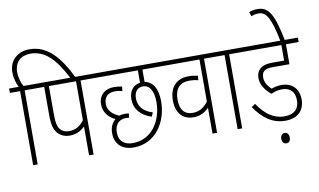

<svg xmlns="http://www.w3.org/2000/svg" viewBox="-99 -1110 2486 1498"><g transform="rotate(-10 1144.0 -360.5)"><path d="M81 -587V0H117V-587H211V-622H114C99 -650 84 -689 84 -736C84 -817 135 -861 210 -861C322 -861 402 -784 488 -615H527C443 -788 350 -896 209 -896C113 -896 47 -834 47 -743C47 -692 61 -652 76 -622H0V-587Z M560 -587H655V-622H198V-587H272V-364C272 -287 283 -250 307 -220C329 -194 362 -178 404 -178C459 -178 497 -202 524 -229V0H560ZM524 -587V-278C492 -236 454 -213 405 -213C376 -213 352 -222 336 -241C317 -263 309 -293 309 -368V-587Z M877 -35C814 -35 768 -66 768 -137C768 -206 807 -237 858 -237C866 -237 876 -236 883 -235L886 -269C879 -270 866 -271 856 -271C839 -271 824 -269 810 -264C759 -287 722 -318 722 -373C722 -428 754 -457 809 -457C832 -457 850 -454 867 -449L871 -484C855 -488 828 -491 807 -491C738 -491 685 -451 685 -375C685 -312 723 -268 776 -243C746 -218 731 -182 731 -138C731 -53 786 0 879 0C1052 0 1151 -154 1151 -318C1151 -427 1107 -480 1050 -489V-587H1210V-622H642V-587H1014V-489C959 -482 925 -438 925 -374C925 -301 966 -243 1058 -212L1072 -244C997 -266 961 -314 961 -373C961 -424 985 -457 1031 -457C1084 -457 1114 -406 1114 -319C1114 -169 1027 -35 877 -35Z M1632 -587V-622H1197V-587H1502V-254C1468 -209 1430 -186 1379 -186C1321 -186 1279 -219 1279 -308C1279 -397 1322 -438 1393 -438C1423 -438 1445 -435 1465 -429L1469 -464C1449 -469 1425 -473 1394 -473C1302 -473 1242 -416 1242 -308C1242 -205 1298 -151 1378 -151C1437 -151 1475 -177 1502 -205V0H1538V-587Z M1737 -587H1831V-622H1620V-587H1701V0H1737Z M2097 -246C2155 -246 2196 -213 2196 -143C2196 -75 2158 -35 2079 -35C1993 -35 1926 -85 1869 -171L1839 -150C1900 -62 1974 0 2080 0C2184 0 2233 -61 2233 -142C2233 -226 2182 -280 2098 -280C2068 -280 2041 -274 2017 -265C1995 -286 1967 -319 1967 -361C1967 -382 1971 -397 1981 -408C1995 -423 2015 -429 2056 -429H2187V-587H2288V-622H1818V-587H2151V-464H2064C2001 -464 1974 -452 1953 -430C1938 -414 1930 -391 1930 -364C1930 -304 1971 -257 2009 -226C2038 -240 2066 -246 2097 -246ZM2023 134C2023 161 2039 175 2057 175C2077 175 2090 162 2090 134C2090 109 2078 93 2057 93C2038 93 2023 108 2023 134Z M2150 -615H2185C2144 -825 2105 -896 2017 -896C1988 -896 1966 -891 1948 -884L1960 -849C1976 -856 1996 -861 2019 -861C2080 -861 2113 -801 2150 -615Z"/></g></svg>

Font: Noto Sans Devanagari UI Condensed ExtraLight
Style: Regular
Weight: 200
Width: 3
Designer: Jelle Bosma - Monotype Design Team
Foundry: Monotype Imaging Inc.
Version: Version 2.004